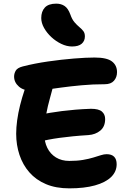

<svg xmlns="http://www.w3.org/2000/svg" viewBox="-20 -1027 704 1054"><path d="M360.6 7Q287 7 232.3 -16.2Q177.6 -39.4 141.4 -80.7Q105.2 -122 87 -176.6Q68.8 -231.2 68.8 -293Q68.8 -327 74.2 -366.7Q79.6 -406.4 90.1 -448.6Q100.6 -490.8 114.6 -532.2Q127.2 -571 153.1 -592.5Q179 -614 214.2 -614Q232.8 -614 246.6 -607.2Q260.4 -600.4 267.4 -587.3Q274.4 -574.2 272 -554Q265.8 -528.2 254.1 -487.6Q242.4 -447 232.9 -397.1Q223.4 -347.2 223.2 -291.8Q223.2 -248.8 239.7 -215.3Q256.2 -181.8 287.2 -162.7Q318.2 -143.6 360.6 -143.6Q403.4 -143.6 435.8 -149.2Q468.2 -154.8 492 -162.1Q515.8 -169.4 533.6 -175Q551.4 -180.6 565.2 -180.6Q592.8 -180.6 606.6 -166.6Q620.4 -152.6 620.4 -125.4Q620.4 -84.8 589.9 -55.1Q559.4 -25.4 501.3 -9.2Q443.2 7 360.6 7ZM192.6 -249Q170 -244 157.1 -253.2Q144.2 -262.4 139.1 -280.7Q134 -299 134 -320Q134 -347.6 152.3 -368.9Q170.6 -390.2 199.4 -396.8Q225.4 -402.8 255.2 -407.8Q285 -412.8 319.5 -417.2Q354 -421.6 393.7 -424.9Q433.4 -428.2 479.2 -429.8Q522.2 -429.8 539.7 -414.4Q557.2 -399 557.2 -373.4Q557.2 -332.2 530.8 -310.2Q504.4 -288.2 465 -285.4Q418.8 -282.6 379.7 -278.7Q340.6 -274.8 307.5 -270.3Q274.4 -265.8 246.2 -260.3Q218 -254.8 192.6 -249ZM162.4 -528Q111.2 -528 84.3 -551.2Q57.4 -574.4 57.4 -606.6Q57.4 -623.4 66.3 -639Q75.2 -654.6 105.2 -662.4Q170 -679 244 -689.6Q318 -700.2 385.6 -705.7Q453.2 -711.2 499 -711.2Q566.6 -711.2 594.5 -689.8Q622.4 -668.4 622.4 -631Q622.4 -602.8 605.6 -583.7Q588.8 -564.6 555 -564.6Q489.8 -564.6 428.8 -559Q367.8 -553.4 315.8 -546.3Q263.8 -539.2 224.2 -533.6Q184.6 -528 162.4 -528ZM375.2 -771.8Q346.6 -771.8 316.8 -786Q287 -800.2 262.2 -823.1Q237.4 -846 221.9 -873.6Q206.4 -901.2 206.4 -927.8Q206.4 -964.2 226.2 -985.6Q246 -1007 289 -1007Q315.4 -1007 334.6 -994.1Q353.8 -981.2 366.2 -947.4Q375.6 -920.2 389.1 -904.7Q402.6 -889.2 415.5 -878.5Q428.4 -867.8 437.2 -856.7Q446 -845.6 446 -827.2Q446 -802.2 428.6 -787Q411.2 -771.8 375.2 -771.8Z"/></svg>

Font: Shantell Sans Light
Style: Regular
Weight: 300
Designer: Stephen Nixon, Anya Danilova, Shantell Martin
Foundry: Arrow Type
Version: Version 1.011;[c5ecc13dd]